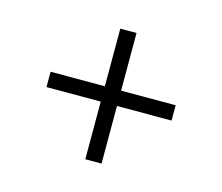

<svg xmlns="http://www.w3.org/2000/svg" viewBox="-70 -644 700 605"><g transform="rotate(15 280.0 -341.0)"><path d="M253 -554H306V-128H253ZM484 -366V-316H76V-366Z"/></g></svg>

Font: Roboto Serif SemiCondensed ExtraLight
Style: Regular
Weight: 250
Width: 4
Designer: Greg Gazdowicz
Foundry: Commercial Type
Version: Version 1.007